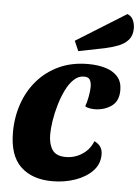

<svg xmlns="http://www.w3.org/2000/svg" viewBox="-55 -817 642 881"><g transform="rotate(5 265.5 -377.0)"><path d="M219 20Q126 20 73 -30.5Q20 -81 20 -188Q20 -258 41.5 -320Q63 -382 104 -429Q145 -476 203.5 -503Q262 -530 337 -530Q381 -530 416.5 -519.5Q452 -509 473 -485.5Q494 -462 494 -423Q494 -372 460.5 -349Q427 -326 383 -326Q375 -326 361.5 -328Q348 -330 340 -336Q347 -354 352 -381Q357 -408 357 -427Q357 -447 350 -459Q343 -471 323 -471Q297 -471 276 -451Q255 -431 239.5 -399Q224 -367 213 -329.5Q202 -292 196.5 -256Q191 -220 191 -193Q191 -150 208.5 -123Q226 -96 271 -96Q312 -96 346.5 -118.5Q381 -141 396 -180Q416 -170 425 -156Q434 -142 434 -121Q434 -77 403.5 -45.5Q373 -14 324 3Q275 20 219 20ZM286 -585 266 -631 496 -774Q515 -767 523 -749Q531 -731 531 -711Q531 -678 513.5 -658Q496 -638 467.5 -627Q439 -616 406 -609Z"/></g></svg>

Font: Sansita Swashed Light
Style: Bold
Weight: 700
Version: Version 1.003